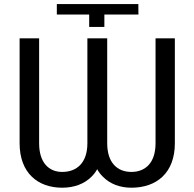

<svg xmlns="http://www.w3.org/2000/svg" viewBox="-20 -896 938 927"><path d="M401.9 -710.9V-204.1C401.9 -110.8 351.6 -65.9 280.3 -65.9C215.8 -65.9 168.9 -110.8 168.9 -204.1V-710.9H74.7V-204.1C74.7 -61 162.6 10.3 280.3 10.3C337.4 10.3 387.2 -7.8 422.4 -43.5C432.6 -53.7 441.9 -65.4 449.2 -79.1C456.5 -65.4 465.8 -53.7 476.1 -43.5C510.7 -7.8 559.6 10.3 614.3 10.3C735.8 10.3 824.2 -61 824.2 -204.1V-710.9H731V-204.1C731 -110.8 682.6 -65.9 614.3 -65.9C545.9 -65.9 497.6 -110.8 497.6 -204.1V-710.9ZM410.6 -825.7V-766.1H483.9V-825.7H648.4L647.9 -876.5H254.4V-825.7Z"/></svg>

Font: Bert Sans
Style: Regular
Weight: 400
Designer: Christian Robertson (Google), Cristiano Sobral
Foundry: Google, Cristiano Sobral
Version: Version 3.101